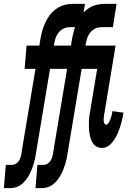

<svg xmlns="http://www.w3.org/2000/svg" viewBox="-73 -755 693 990"><path d="M-53 215 -43 95H-10Q0 95 9.5 89Q19 83 25 73Q31 63 34 53Q37 43 38 32L110 -400H54L64 -520H130L135 -552Q139 -574 144.5 -595Q150 -616 160 -637.5Q170 -659 183.5 -677Q197 -695 216.5 -709Q236 -723 257.5 -729Q279 -735 301 -735H365L346 -615H292Q281 -615 270.5 -613Q260 -611 250.5 -605.5Q241 -600 233 -591.5Q225 -583 220 -573.5Q215 -564 212 -553.5Q209 -543 207 -533L205 -520H311L301 -400H185L113 32Q111 47 108 61.5Q105 76 100.5 90.5Q96 105 90.5 119Q85 133 77 147.5Q69 162 59 174.5Q49 187 36.5 196.5Q24 206 9.5 210.5Q-5 215 -20 215ZM110 215 120 95H153Q163 95 172.5 89Q182 83 188 73Q194 63 197 53Q200 43 201 32L273 -400H217L227 -520H293L298 -552Q302 -574 307.5 -595Q313 -616 323 -637.5Q333 -659 346.5 -677Q360 -695 379.5 -709Q399 -723 420.5 -729Q442 -735 464 -735H528L509 -615H455Q444 -615 433.5 -613Q423 -611 413.5 -605.5Q404 -600 396 -591.5Q388 -583 383 -573.5Q378 -564 375 -553.5Q372 -543 370 -533L368 -520H474L464 -400H348L276 32Q274 47 271 61.5Q268 76 263.5 90.5Q259 105 253.5 119Q248 133 240 147.5Q232 162 222 174.5Q212 187 199.5 196.5Q187 206 172.5 210.5Q158 215 143 215ZM453 8Q438 8 426 1.5Q414 -5 406 -17Q398 -29 394 -42.5Q390 -56 388 -70Q386 -84 385.5 -98.5Q385 -113 385.5 -128Q386 -143 388 -158Q390 -173 393 -188L428 -400H377L387 -520H523L465 -169Q464 -163 463 -157.5Q462 -152 462 -147Q462 -142 461.5 -136.5Q461 -131 462.5 -126Q464 -121 466.5 -116.5Q469 -112 474 -112Q480 -112 484.5 -118Q489 -124 492 -130.5Q495 -137 497.5 -143.5Q500 -150 501.5 -156Q503 -162 504.5 -168.5Q506 -175 507 -182L564 -174Q561 -160 558.5 -146.5Q556 -133 552 -119.5Q548 -106 543.5 -92.5Q539 -79 533.5 -66.5Q528 -54 520 -41Q512 -28 502.5 -17Q493 -6 479.5 1Q466 8 453 8Z"/></svg>

Font: Iosevka Heavy Extended
Style: Italic
Weight: 900
Width: 7
Italic angle: -9°
Monospace: yes
Designer: Belleve Invis
Foundry: Belleve Invis
Version: Version 32.5.0; ttfautohint (v1.8.4)